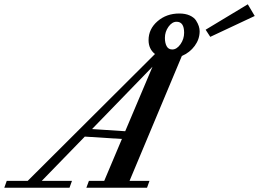

<svg xmlns="http://www.w3.org/2000/svg" viewBox="-91 -887 1223 907"><path d="M902.3 -712.9 880.4 -746.6 1079.6 -866.7 1112.3 -811.5ZM-70.8 0 -59.1 -32.7H40L641.1 -631.8Q610.8 -655.8 610.8 -697.3Q610.8 -750 653.1 -786.6Q695.3 -823.2 755.9 -823.2Q784.7 -823.2 805.2 -814Q825.7 -804.7 835 -790.3Q844.2 -775.9 848.1 -763.4Q852.1 -751 852.1 -739.3Q852.1 -702.1 828.9 -670.4Q805.7 -638.7 768.1 -622.6L521 -32.7H615.2L603.5 0H316.9L329.1 -32.7H401.4L484.9 -230.5L309.6 -241.7L106.4 -32.7H249L237.3 0ZM722.7 -653.3Q744.1 -653.3 761.5 -678Q778.8 -702.6 778.8 -732.4Q778.8 -784.2 743.2 -784.2Q721.7 -784.2 704.8 -760.5Q688 -736.8 688 -708Q688 -684.1 696.3 -668.7Q704.6 -653.3 722.7 -653.3ZM343.8 -277.3 500.5 -267.1 629.4 -571.8Z"/></svg>

Font: Elstob 10pt SemiBold
Style: Italic
Weight: 600
Italic angle: -20°
Designer: Peter S. Baker
Version: Version 1.015